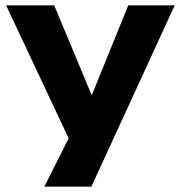

<svg xmlns="http://www.w3.org/2000/svg" viewBox="-20 -523 683 723"><path d="M147 180 263 -51V50L3 -503H184L326 -163H325L463 -503H638L324 180Z"/></svg>

Font: Nunito Sans 7pt SemiExpanded ExtraBold
Style: Regular
Weight: 800
Width: 6
Designer: Vernon Adams
Foundry: Vernon Adams
Version: Version 3.101;gftools[0.9.27]